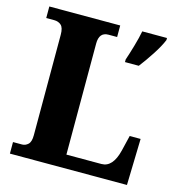

<svg xmlns="http://www.w3.org/2000/svg" viewBox="-106 -807 837 900"><g transform="rotate(15 312.0 -357.0)"><path d="M23 0H591L597 -225H544L526 -150Q505 -64 450 -64H280V-603Q280 -658 325 -658H367V-714H23V-658H62Q82 -658 95.5 -646Q109 -634 109 -600V-112Q109 -80 96 -68Q83 -56 67 -56H23ZM433 -554H500Q525 -586 553 -629Q581 -672 594 -704V-714H474Q468 -682 455.5 -639Q443 -596 433 -567Z"/></g></svg>

Font: Noto Serif SemiCondensed Extra
Style: Regular
Weight: 800
Width: 4
Designer: Monotype Design Team
Foundry: Monotype Imaging Inc.
Version: Version 1.002